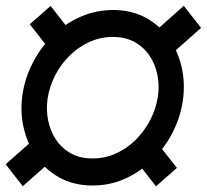

<svg xmlns="http://www.w3.org/2000/svg" viewBox="-27 -638 723 671"><path d="M139.2 -292.5Q133.8 -254.4 141.1 -217.8Q148.4 -181.2 167.5 -151.6Q186.5 -122.1 217.5 -103.8Q248.5 -85.4 290 -84.5Q335.4 -83 375.2 -100.3Q415 -117.7 446.5 -148.7Q478 -179.7 498.3 -219.2Q518.6 -258.8 524.9 -301.3Q530.3 -339.4 523.2 -375.7Q516.1 -412.1 496.8 -441.7Q477.5 -471.2 446.8 -489.3Q416 -507.3 374.5 -508.8Q329.1 -510.3 289.1 -492.9Q249 -475.6 217.5 -444.8Q186 -414.1 165.8 -374.8Q145.5 -335.4 139.2 -292.5ZM49.8 -293Q56.2 -354.5 83.5 -410.6Q110.8 -466.8 154.5 -510.7Q198.2 -554.7 254.4 -579.3Q310.5 -604 375 -603Q435.5 -601.6 482.7 -575.9Q529.8 -550.3 561 -507.3Q592.3 -464.4 606 -410.9Q619.6 -357.4 613.8 -300.8Q607.4 -239.3 580.3 -183.1Q553.2 -127 509.5 -82.8Q465.8 -38.6 409.9 -13.4Q354 11.7 289.6 10.3Q229 8.8 181.6 -17.1Q134.3 -43 103 -85.9Q71.8 -128.9 57.9 -182.6Q43.9 -236.3 49.8 -293ZM675.8 -540.5 569.3 -446.3 509.3 -523.4 615.2 -617.7ZM159.2 -81.5 52.7 12.7 -7.3 -64 99.1 -157.7ZM518.1 13.2 435.1 -93.8 507.3 -157.7 591.3 -51.3ZM161.1 -446.3 77.1 -553.2 149.9 -617.2 233.4 -510.3Z"/></svg>

Font: Roboto Condensed Black
Style: Italic
Weight: 900
Italic angle: -12°
Designer: Christian Robertson
Foundry: Google
Version: Version 3.008; 2023